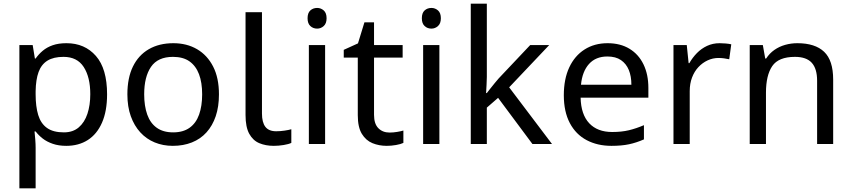

<svg xmlns="http://www.w3.org/2000/svg" viewBox="-20 -780 4614 1040"><path d="M340 -546Q439 -546 499.5 -477Q560 -408 560 -269Q560 -178 532.5 -115.5Q505 -53 455.5 -21.5Q406 10 339 10Q298 10 266 -1Q234 -12 211.5 -29.5Q189 -47 173 -68H167Q169 -51 171 -25Q173 1 173 20V240H85V-536H157L169 -463H173Q189 -486 211.5 -505Q234 -524 265.5 -535Q297 -546 340 -546ZM324 -472Q270 -472 237 -451.5Q204 -431 189 -390Q174 -349 173 -286V-269Q173 -203 187 -157Q201 -111 234.5 -87Q268 -63 326 -63Q375 -63 406.5 -90Q438 -117 453.5 -163.5Q469 -210 469 -270Q469 -362 433.5 -417Q398 -472 324 -472Z M1166 -269Q1166 -202 1148.5 -150.5Q1131 -99 1098.5 -63Q1066 -27 1019.5 -8.5Q973 10 916 10Q863 10 818 -8.5Q773 -27 740 -63Q707 -99 688.5 -150.5Q670 -202 670 -269Q670 -358 700 -419.5Q730 -481 786 -513.5Q842 -546 919 -546Q992 -546 1047.5 -513.5Q1103 -481 1134.5 -419.5Q1166 -358 1166 -269ZM761 -269Q761 -206 777.5 -159.5Q794 -113 829 -88Q864 -63 918 -63Q972 -63 1007 -88Q1042 -113 1058.5 -159.5Q1075 -206 1075 -269Q1075 -333 1058 -378Q1041 -423 1006.5 -447.5Q972 -472 917 -472Q835 -472 798 -418Q761 -364 761 -269Z M1463 10Q1419 10 1384.5 -4.5Q1350 -19 1330 -55.5Q1310 -92 1310 -157V-714H1399V-165Q1399 -117 1417.5 -93Q1436 -69 1476 -69Q1498 -69 1521.5 -72.5Q1545 -76 1558 -80V-6Q1544 1 1516.5 5.5Q1489 10 1463 10Z M1741 -536V0H1653V-536ZM1698 -737Q1718 -737 1733.5 -723.5Q1749 -710 1749 -681Q1749 -653 1733.5 -639Q1718 -625 1698 -625Q1676 -625 1661 -639Q1646 -653 1646 -681Q1646 -710 1661 -723.5Q1676 -737 1698 -737Z M2090 -62Q2110 -62 2131 -65.5Q2152 -69 2165 -73V-6Q2151 1 2125 5.5Q2099 10 2075 10Q2033 10 1997.5 -4.5Q1962 -19 1940 -55Q1918 -91 1918 -156V-468H1842V-510L1919 -545L1954 -659H2006V-536H2161V-468H2006V-158Q2006 -109 2029.5 -85.5Q2053 -62 2090 -62Z M2360 -536V0H2272V-536ZM2317 -737Q2337 -737 2352.5 -723.5Q2368 -710 2368 -681Q2368 -653 2352.5 -639Q2337 -625 2317 -625Q2295 -625 2280 -639Q2265 -653 2265 -681Q2265 -710 2280 -723.5Q2295 -737 2317 -737Z M2617 -363Q2617 -347 2615.5 -321Q2614 -295 2613 -276H2617Q2623 -284 2635 -299Q2647 -314 2659.5 -329.5Q2672 -345 2681 -355L2852 -536H2955L2738 -307L2970 0H2864L2678 -250L2617 -197V0H2530V-760H2617Z M3271 -546Q3340 -546 3389.5 -516Q3439 -486 3465.5 -431.5Q3492 -377 3492 -304V-251H3125Q3127 -160 3171.5 -112.5Q3216 -65 3296 -65Q3347 -65 3386.5 -74.5Q3426 -84 3468 -102V-25Q3427 -7 3387 1.5Q3347 10 3292 10Q3216 10 3157.5 -21Q3099 -52 3066.5 -113.5Q3034 -175 3034 -264Q3034 -352 3063.5 -415Q3093 -478 3146.5 -512Q3200 -546 3271 -546ZM3270 -474Q3207 -474 3170.5 -433.5Q3134 -393 3127 -321H3400Q3400 -367 3386 -401Q3372 -435 3343.5 -454.5Q3315 -474 3270 -474Z M3878 -546Q3893 -546 3910.5 -544.5Q3928 -543 3941 -540L3930 -459Q3917 -462 3901.5 -464Q3886 -466 3872 -466Q3841 -466 3813 -453Q3785 -440 3763 -416.5Q3741 -393 3728.5 -360Q3716 -327 3716 -286V0H3628V-536H3700L3710 -438H3714Q3731 -468 3755 -492.5Q3779 -517 3810 -531.5Q3841 -546 3878 -546Z M4299 -546Q4395 -546 4444 -499.5Q4493 -453 4493 -349V0H4406V-343Q4406 -408 4377 -440Q4348 -472 4286 -472Q4197 -472 4163 -422Q4129 -372 4129 -278V0H4041V-536H4112L4125 -463H4130Q4148 -491 4174.5 -509.5Q4201 -528 4233 -537Q4265 -546 4299 -546Z"/></svg>

Font: ukannada15
Style: Book
Weight: 400
Designer: Jelle Bosma - Monotype Design Team
Foundry: Monotype Imaging Inc.
Version: Version 2.003